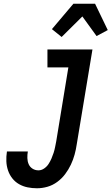

<svg xmlns="http://www.w3.org/2000/svg" viewBox="-20 -1000 597 1028"><path d="M178 8Q152 8 127.5 3Q103 -2 82 -14Q61 -26 46 -45Q31 -64 23 -87.5Q15 -111 14 -136.5Q13 -162 17 -188V-189H129Q126 -171 126.5 -153.5Q127 -136 133.5 -121Q140 -106 154 -97Q168 -88 186 -88Q202 -88 216.5 -98Q231 -108 240 -122Q249 -136 255.5 -151Q262 -166 267 -181.5Q272 -197 275 -212.5Q278 -228 281 -243L346 -639H234V-735H475L391 -228Q387 -200 379.5 -172.5Q372 -145 359.5 -118.5Q347 -92 329 -68Q311 -44 286.5 -26Q262 -8 234 0Q206 8 178 8ZM310 -802 258 -844 373 -980H489L557 -839L497 -807L421 -912Z"/></svg>

Font: Iosevka Term Curly
Style: Bold Italic
Weight: 700
Italic angle: -9°
Designer: Belleve Invis
Foundry: Belleve Invis
Version: Version 32.3.0